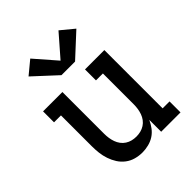

<svg xmlns="http://www.w3.org/2000/svg" viewBox="-219 -906 1039 1039"><g transform="rotate(-45 300.0 -386.5)"><path d="M262 8Q236 8 210.5 1Q185 -6 164 -22Q143 -38 129 -60Q115 -82 106.5 -107Q98 -132 95 -158Q92 -184 92 -210V-446H39V-530H187V-210Q187 -193 189.5 -176.5Q192 -160 197.5 -144.5Q203 -129 213 -115.5Q223 -102 237 -93Q251 -84 267 -80Q283 -76 300 -76Q317 -76 333 -80Q349 -84 363 -93Q377 -102 387 -115.5Q397 -129 402.5 -144.5Q408 -160 410.5 -176.5Q413 -193 413 -210V-446H360V-530H508V-84H561V0H413V-91Q403 -69 388.5 -49.5Q374 -30 354 -17Q334 -4 310 2Q286 8 262 8ZM248 -598 117 -719 192 -781 300 -657 408 -781 483 -719 352 -598Z"/></g></svg>

Font: Iosevka Curly Slab MdEx
Style: Regular
Weight: 500
Width: 7
Monospace: yes
Designer: Belleve Invis
Foundry: Belleve Invis
Version: Version 11.1.0; ttfautohint (v1.8.3)